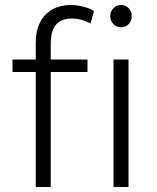

<svg xmlns="http://www.w3.org/2000/svg" viewBox="-20 -748 629 768"><path d="M30 -460V-510H123V-575Q123 -625 140.5 -659Q158 -693 189.5 -710.5Q221 -728 262 -728Q287 -728 312.5 -721.5Q338 -715 356 -704L342 -654Q321 -665 303 -669.5Q285 -674 267 -674Q227 -674 205 -650.5Q183 -627 183 -572V-510H330V-460H183V0H123V-460ZM434 0V-510H494V0ZM421 -683Q421 -702 433.5 -715Q446 -728 464 -728Q483 -728 495 -715Q507 -702 507 -683Q507 -665 495 -652Q483 -639 464 -639Q446 -639 433.5 -652Q421 -665 421 -683Z"/></svg>

Font: Radio Canada Light
Style: Regular
Weight: 300
Designer: Charles Daoud, Etienne Aubert Bonn, Alexandre Saumier Demers, Jacques Le Bailly
Foundry: Radio-Canada
Version: Version 2.104;gftools[0.9.28.dev5+ged2979d]